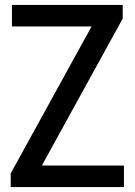

<svg xmlns="http://www.w3.org/2000/svg" viewBox="-20 -760 547 780"><path d="M23.5 0V-55.5L352 -652.5H28.5V-740H478.5V-684.5L150 -87.5H483.5V0Z"/></svg>

Font: Encode Sans Condensed Condensed Medium
Style: Regular
Weight: 500
Width: 3
Designer: Multiple Designers
Foundry: Impallari Type
Version: Version 3.000; ttfautohint (v1.8.3) -l 8 -r 50 -G 200 -x 14 